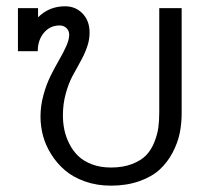

<svg xmlns="http://www.w3.org/2000/svg" viewBox="-20 -581 653 611"><path d="M200.2 -470.2Q200.2 -483.4 191.4 -491.7Q182.6 -500 169.9 -500Q139.2 -500 119.6 -476.6Q100.1 -453.1 100.1 -418H37.1V-555.2H101.1V-525.9Q136.2 -561 187 -561Q220.7 -561 242.9 -537.8Q265.1 -514.6 265.1 -477.1Q265.1 -453.1 256.3 -429.2Q247.6 -405.3 235.1 -383.5Q222.7 -361.8 210.2 -338.1Q197.8 -314.5 189 -282.2Q180.2 -250 180.2 -213.9Q180.2 -190.4 184.8 -168Q189.5 -145.5 200.7 -123.3Q211.9 -101.1 228.8 -84.7Q245.6 -68.4 272.5 -58.1Q299.3 -47.9 333 -47.9Q371.6 -47.9 400.4 -59.1Q429.2 -70.3 445.3 -87.2Q461.4 -104 471.2 -128.7Q481 -153.3 483.9 -175.3Q486.8 -197.3 486.8 -224.1V-555.2H558.1V-220.2Q558.1 -187.5 551.8 -156.7Q545.4 -126 529.1 -95Q512.7 -64 488 -41.3Q463.4 -18.6 423.3 -4.4Q383.3 9.8 333 9.8Q288.1 9.8 250.2 -3.7Q212.4 -17.1 186.8 -39.1Q161.1 -61 143.1 -89.8Q125 -118.7 116.9 -148.9Q108.9 -179.2 108.9 -210Q108.9 -244.6 118.4 -279.1Q127.9 -313.5 141.1 -339.8Q154.3 -366.2 167.7 -389.4Q181.2 -412.6 190.7 -433.8Q200.2 -455.1 200.2 -470.2Z"/></svg>

Font: LT Superior
Style: Regular
Weight: 400
Designer: Daniel Lyons
Foundry: LyonsType
Version: Version 1.000